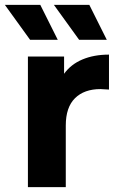

<svg xmlns="http://www.w3.org/2000/svg" viewBox="-43 -771 494 791"><path d="M406 -546V-402Q380 -404 371 -404Q304 -404 266 -366.5Q228 -329 228 -254V0H72V-538H221V-467Q249 -506 296.5 -526Q344 -546 406 -546ZM-23 -751H123L195 -607H81ZM179 -751H325L397 -607H283Z"/></svg>

Font: APTA Sans Regular
Style: Bold Italic
Weight: 700
Version: Version 7.200